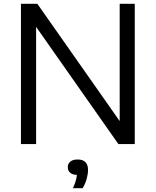

<svg xmlns="http://www.w3.org/2000/svg" viewBox="-20 -760 822 1013"><path d="M90.5 0V-740H177L631.5 -92.5H611.5V-740H691V0H604.5L150 -647.5H170.5V0ZM365 233Q378 204 382.5 182.8Q387 161.5 387 141L399 163H391Q364 163 350.8 151.8Q337.5 140.5 337.5 122Q337.5 104 350.8 92.8Q364 81.5 389.5 81.5Q417 81.5 430.8 95.5Q444.5 109.5 444.5 136.5Q444.5 157.5 437.2 183.8Q430 210 416 233Z"/></svg>

Font: Encode Sans SC SemiExpanded
Style: Regular
Weight: 400
Width: 6
Designer: Multiple Designers
Foundry: Impallari Type
Version: Version 3.002